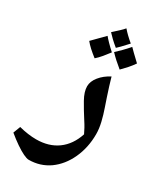

<svg xmlns="http://www.w3.org/2000/svg" viewBox="-241 -708 825 977"><g transform="rotate(30 171.5 -219.0)"><path d="M102 195Q91 195 70 185Q49 175 22 156.5Q-5 138 -34 114L-18 72Q9 79 34.5 82.5Q60 86 83 86Q157 86 208 49Q259 12 282 -58Q275 -73 266.5 -88.5Q258 -104 248 -119Q219 -164 196 -205Q173 -246 173 -278Q173 -307 196 -335.5Q219 -364 256 -383Q262 -362 270.5 -334Q279 -306 288.5 -278.5Q298 -251 305 -230Q318 -193 326.5 -157Q335 -121 335 -89Q335 -11 305 54.5Q275 120 222 158Q169 195 102 195ZM135 -420Q113 -437 96 -452.5Q79 -468 67 -483Q84 -500 101 -517.5Q118 -535 135 -552Q143 -542 158.5 -526Q174 -510 196 -490Q181 -470 166 -452Q151 -434 135 -420ZM274 -434Q253 -451 236 -466.5Q219 -482 205 -497Q220 -511 237 -528Q254 -545 272 -566Q278 -559 294 -544Q310 -529 335 -505Q322 -486 306.5 -468.5Q291 -451 274 -434ZM202 -520Q181 -537 166 -551.5Q151 -566 141 -577Q162 -596 176.5 -609.5Q191 -623 199 -633Q210 -620 224.5 -606Q239 -592 257 -577Q236 -554 222 -539.5Q208 -525 202 -520Z"/></g></svg>

Font: Noto Naskh Arabic
Style: Bold
Weight: 700
Designer: Monotype Design Team, David Williams, Mohamad Dakak and Nizar Qandah
Foundry: Monotype Imaging Inc.
Version: Version 2.016